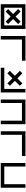

<svg xmlns="http://www.w3.org/2000/svg" viewBox="2274 -2998 724 5313"><g transform="rotate(-90 2636.5 -342.0)"><path d="M97.7 -683.6H781.2V0H683.6V-585.9H195.3V0H97.7Z M976.6 0V-97.7H1562.5V-683.6H1660.2V0Z M1855.5 -683.6H1953.1V-97.7H2441.4V-683.6H2539.1V0H1855.5Z M3418 -683.6V-585.9H2832V0H2734.4V-683.6ZM3194.3 -293 3332.5 -154.8 3263.2 -85.9 3125 -224.1 2986.8 -85.9 2918 -154.8 3056.2 -293 2918 -431.2 2986.8 -500 3125 -361.8 3263.2 -500 3332.5 -431.2Z M3613.3 0V-97.7H4199.2V-683.6H4296.9V0Z M4589.8 -585.9V-97.7H5078.1V-585.9ZM4492.2 -683.6H5175.8V0H4492.2ZM4903.3 -341.8 5041.5 -203.6 4972.2 -134.8 4834 -272.9 4695.8 -134.8 4627 -203.6 4765.1 -341.8 4627 -480 4695.8 -548.8 4834 -410.6 4972.2 -548.8 5041.5 -480Z"/></g></svg>

Font: BabelStone Club Penguin
Style: Regular
Weight: 400
Designer: Andrew West
Foundry: BabelStone
Version: Version 1.02 November 6, 2013